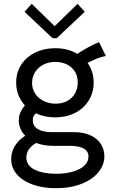

<svg xmlns="http://www.w3.org/2000/svg" viewBox="-20 -780 602 1014"><path d="M39.1 59.6Q39.1 22.5 59.1 -9.8Q79.1 -42 113.3 -63Q96.2 -80.6 87.6 -101.6Q79.1 -122.6 79.1 -143.6Q79.1 -186.5 111.8 -223.1Q89.4 -247.1 77.4 -277.6Q65.4 -308.1 65.4 -343.8Q65.4 -397 92 -438.2Q118.7 -479.5 165.8 -502.4Q212.9 -525.4 271.5 -525.4Q338.4 -525.4 388.7 -495.6Q444.8 -533.2 502.9 -557.6L539.1 -484.4Q512.2 -479 491.9 -470.7Q471.7 -462.4 442.4 -447.8Q474.6 -402.3 474.6 -343.8Q474.6 -291.5 448.7 -249.5Q422.9 -207.5 376.7 -183.8Q330.6 -160.2 271.5 -160.2Q215.8 -160.2 168.9 -181.6Q161.1 -174.3 157.2 -166Q153.3 -157.7 153.3 -146.5Q153.3 -111.3 182.6 -96.7Q211.9 -82 251 -82H373Q421.4 -82 457.3 -65.7Q493.2 -49.3 512.2 -20.3Q531.2 8.8 531.2 45.9Q531.2 90.3 500.2 128.9Q469.2 167.5 410.9 190.7Q352.5 213.9 275.4 213.9Q206.1 213.9 152.3 194.6Q98.6 175.3 68.8 140.4Q39.1 105.5 39.1 59.6ZM390.6 -343.8Q390.6 -378.9 374.5 -403.6Q358.4 -428.2 331.5 -440.7Q304.7 -453.1 272.5 -453.1Q237.3 -453.1 209.2 -438.7Q181.2 -424.3 165.3 -398.9Q149.4 -373.5 149.4 -341.8Q149.4 -310.5 165.8 -285.6Q182.1 -260.7 210.4 -246.6Q238.8 -232.4 273.4 -232.4Q308.1 -232.4 334.7 -246.6Q361.3 -260.7 376 -286.1Q390.6 -311.5 390.6 -343.8ZM275.4 137.7Q327.1 137.7 366 126.2Q404.8 114.7 426 94.2Q447.3 73.7 447.3 46.9Q447.3 -9.8 346.7 -9.8H260.7Q211.4 -9.8 171.4 -24.9Q148.9 -13.2 134 6.6Q119.1 26.4 119.1 51.8Q119.1 94.7 163.3 116.2Q207.5 137.7 275.4 137.7ZM266.6 -643.6H270.5L389.6 -759.8L427.7 -717.8L279.3 -578.1H257.8L109.4 -717.8L147.5 -759.8Z"/></svg>

Font: Reddit Sans Fudge
Style: Regular
Weight: 400
Designer: Stephen Hutchings
Foundry: Reddit
Version: Version 1.011